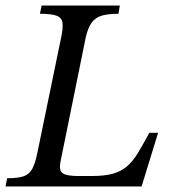

<svg xmlns="http://www.w3.org/2000/svg" viewBox="-33 -677 622 697"><path d="M481 0H-13L-7 -30Q32 -30 52.5 -37Q73 -44 84 -64Q95 -84 103 -124L189 -541Q196 -574 194 -593Q192 -612 173.5 -619.5Q155 -627 112 -627L118 -657H402L397 -627Q361 -627 337.5 -620.5Q314 -614 300 -595Q286 -576 278 -540L187 -92Q180 -59 194 -48.5Q208 -38 252 -38H299Q347 -38 377 -46.5Q407 -55 428 -73Q449 -91 467.5 -121.5Q486 -152 509 -195H541Z"/></svg>

Font: STIX Two Text
Style: Italic
Weight: 400
Italic angle: -12°
Designer: Ross Mills, John Hudson & Paul Hanslow, Tiro Typeworks Ltd; with prior portions MicroPress Inc. and Coen Hoffman, Elsevi
Foundry: Tiro Typeworks Ltd
Version: Version 2.13 b171